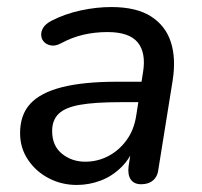

<svg xmlns="http://www.w3.org/2000/svg" viewBox="-20 -516 573 545"><path d="M198 9Q155 9 118.5 -10Q82 -29 59.5 -62.5Q37 -96 37 -138Q37 -190 66 -221.5Q95 -253 156 -268.5Q217 -284 312 -284H393L384 -226H322Q249 -226 207 -218.5Q165 -211 146.5 -193Q128 -175 128 -144Q128 -102 156 -79.5Q184 -57 222 -57Q257 -57 287.5 -73Q318 -89 339.5 -118.5Q361 -148 367 -190L386 -311Q395 -366 371 -395.5Q347 -425 285 -425Q250 -425 217 -417.5Q184 -410 151 -392Q137 -385 125 -387Q113 -389 105.5 -396.5Q98 -404 97 -415Q96 -426 102.5 -437Q109 -448 126 -457Q165 -477 209.5 -486.5Q254 -496 296 -496Q367 -496 408.5 -469.5Q450 -443 465 -396.5Q480 -350 470 -287L430 -38Q428 -16 415 -4.5Q402 7 381 7Q361 7 351.5 -6Q342 -19 345 -44L357 -121L365 -109Q352 -69 325.5 -42.5Q299 -16 266 -3.5Q233 9 198 9Z"/></svg>

Font: Nunito Medium
Style: Italic
Weight: 500
Designer: Vernon Adams
Foundry: Vernon Adams
Version: Version 3.601